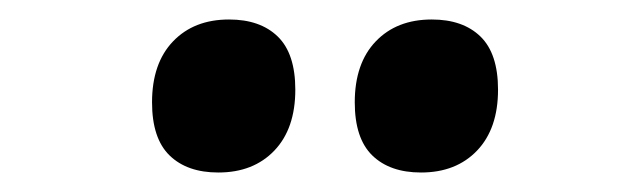

<svg xmlns="http://www.w3.org/2000/svg" viewBox="-20 -709 640 197"><path d="M204 -532Q172 -532 154 -549.5Q136 -567 136 -604Q136 -644 157.5 -666.5Q179 -689 215 -689Q247 -689 265 -671.5Q283 -654 283 -617Q283 -577 261.5 -554.5Q240 -532 204 -532ZM412 -532Q380 -532 362 -549.5Q344 -567 344 -604Q344 -644 365.5 -666.5Q387 -689 423 -689Q455 -689 473 -671.5Q491 -654 491 -617Q491 -577 469.5 -554.5Q448 -532 412 -532Z"/></svg>

Font: Lebkuchenwelt
Style: Regular
Weight: 400
Designer: Vernon Adams
Foundry: Gereon Berster
Version: Version 1.000;PS 001.001;hotconv 1.0.56 